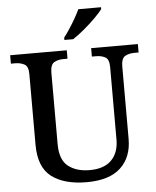

<svg xmlns="http://www.w3.org/2000/svg" viewBox="-61 -983 850 1044"><g transform="rotate(-5 363.5 -460.5)"><path d="M370 10Q248 10 179 -42Q110 -94 110 -217V-603Q110 -645 88.5 -656.5Q67 -668 38 -668H15V-714H324V-668H302Q272 -668 251 -656Q230 -644 230 -599V-210Q230 -124 275 -89Q320 -54 391 -54Q471 -54 511 -95Q551 -136 551 -207V-603Q551 -645 530 -656.5Q509 -668 480 -668H457V-714H712V-668H689Q659 -668 638 -656Q617 -644 617 -599V-205Q617 -105 555.5 -47.5Q494 10 370 10ZM316 -784Q331 -803 348 -829Q365 -855 380.5 -882Q396 -909 406 -931H530V-921Q518 -904 489 -875Q460 -846 426 -817.5Q392 -789 364 -771H316Z"/></g></svg>

Font: Noto Serif Tibetan Medium
Style: Regular
Weight: 500
Designer: Monotype Design Team
Foundry: Monotype Imaging Inc.
Version: Version 2.103; ttfautohint (v1.8.4.7-5d5b)